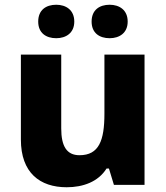

<svg xmlns="http://www.w3.org/2000/svg" viewBox="-20 -779 699 809"><path d="M141 -688C141 -640 174 -618 217 -618C258 -618 293 -640 293 -688C293 -737 258 -759 217 -759C174 -759 141 -737 141 -688ZM366 -688C366 -640 399 -618 442 -618C483 -618 518 -640 518 -688C518 -737 483 -759 442 -759C399 -759 366 -737 366 -688ZM589 -549H420V-300C420 -187 397 -125 315 -125C261 -125 238 -163 238 -238V-549H68V-191C68 -51 148 10 261 10C330 10 394 -13 429 -69H439L460 0H589Z"/></svg>

Font: Noto Sans Lao ExtraBold
Style: Regular
Weight: 800
Designer: Monotype Design Team
Foundry: Monotype Imaging Inc.
Version: Version 2.003